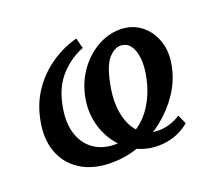

<svg xmlns="http://www.w3.org/2000/svg" viewBox="-84 -541 732 660"><g transform="rotate(-20 281.5 -210.5)"><path d="M221 11Q154 11 108.5 -18Q63 -47 45 -97.5Q27 -148 41 -214Q52 -269 82 -313Q112 -357 156 -387.5Q200 -418 252 -432L262 -394Q215 -376 178.5 -336.5Q142 -297 130 -236Q117 -177 130 -133.5Q143 -90 175.5 -67Q208 -44 254 -44Q301 -44 337.5 -68Q374 -92 398 -132Q422 -172 432 -220Q441 -262 437.5 -292.5Q434 -323 421 -340Q408 -357 386 -357Q364 -357 343 -334Q322 -311 310 -253Q299 -204 302 -164.5Q305 -125 319 -96.5Q333 -68 356 -53Q379 -38 411 -38Q433 -38 455 -45.5Q477 -53 491 -63L506 -30Q486 -12 456.5 -0.5Q427 11 392 11Q346 11 308.5 -9.5Q271 -30 246 -65.5Q221 -101 212 -145Q203 -189 213 -236Q224 -287 252.5 -326Q281 -365 320.5 -387.5Q360 -410 403 -410Q447 -410 479 -385.5Q511 -361 525 -319.5Q539 -278 527 -225Q517 -178 488.5 -135.5Q460 -93 418.5 -60Q377 -27 326.5 -8Q276 11 221 11Z"/></g></svg>

Font: Ysabeau Infant SemiBold
Style: Italic
Weight: 600
Italic angle: -12°
Designer: Christian Thalmann (Catharsis Fonts)
Version: Version 2.002; featfreeze: ss01,ss02,lnum